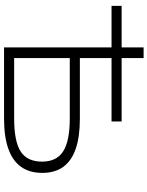

<svg xmlns="http://www.w3.org/2000/svg" viewBox="92 -838 745 970"><g transform="rotate(90 465.0 -352.5)"><path d="M219 0V-543H9V-594H219V-705H273V-594H593V-543H273V-383H579Q671 -383 731.5 -362Q792 -341 822.5 -299Q853 -257 853 -193Q853 -129 822.5 -86Q792 -43 731 -21.5Q670 0 579 0ZM273 -51H578Q694 -51 745 -84Q796 -117 796 -192Q796 -266 743.5 -299Q691 -332 578 -332H273Z"/></g></svg>

Font: Nunito Sans 7pt Expanded ExtraLight
Style: Regular
Weight: 250
Width: 7
Designer: Vernon Adams
Foundry: Vernon Adams
Version: Version 3.101;gftools[0.9.27]